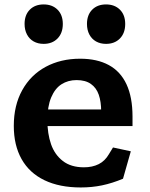

<svg xmlns="http://www.w3.org/2000/svg" viewBox="-20 -814 660 846"><path d="M40.8 -259.2Q40.8 -349.7 77.9 -416.6Q115 -483.6 181.3 -519.5Q247.7 -555.3 333.1 -555.3Q407.7 -555.3 459.2 -527.4Q510.8 -499.5 537.3 -442.8Q563.9 -386 563.9 -300.3V-258.5H177.1V-331.6H443.5L425.8 -304.7V-322.4Q425.8 -365.9 415.2 -396.5Q404.6 -427.2 380.5 -444.1Q356.5 -461.1 317.3 -461.1Q279.8 -461.1 251 -442.7Q222.2 -424.3 205.5 -384.6Q188.8 -344.9 188.8 -284.2Q188.8 -224.8 204.9 -178.6Q221 -132.4 256.9 -104.6Q292.8 -76.8 349.8 -76.8Q387.2 -76.8 415 -90.8Q442.9 -104.8 460.4 -135.5L477.9 -164.2L556.4 -147.3L522 -26.5Q474.6 -6.7 429.8 2.7Q385.1 12 335.9 12Q242.2 12 175.9 -19.9Q109.6 -51.8 75.2 -112.8Q40.8 -173.8 40.8 -259.2ZM88.3 -708.4Q88.3 -748.1 111.3 -771.3Q134.3 -794.5 172.4 -794.5Q210.4 -794.5 233.6 -771.3Q256.8 -748.1 256.8 -708.4Q256.8 -668.3 233.6 -644.5Q210.4 -620.7 172.4 -620.7Q147.3 -620.7 128.3 -631.4Q109.2 -642.2 98.8 -662.2Q88.3 -682.2 88.3 -708.4ZM363.2 -708.4Q363.2 -748.1 386.2 -771.3Q409.2 -794.5 447.2 -794.5Q485.2 -794.5 508.5 -771.3Q531.7 -748.1 531.7 -708.4Q531.7 -668.3 508.5 -644.5Q485.2 -620.7 447.2 -620.7Q422.2 -620.7 403.1 -631.4Q384.1 -642.2 373.6 -662.2Q363.2 -682.2 363.2 -708.4Z"/></svg>

Font: Monaspace Xenon Var ExtraLight
Style: Regular
Weight: 200
Designer: Riley Cran and the Lettermatic Team
Version: Version 1.200 (Monaspace Xenon Var)